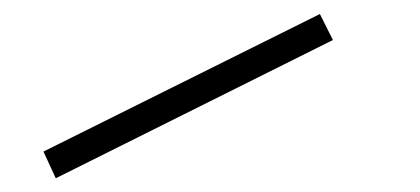

<svg xmlns="http://www.w3.org/2000/svg" viewBox="-20 -603 599 274"><path d="M436.5 -583 455.1 -545.9 59.6 -348.6 42 -386.7Z"/></svg>

Font: wanta
Style: Medium
Weight: 500
Version: Version 0.91